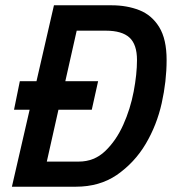

<svg xmlns="http://www.w3.org/2000/svg" viewBox="-20 -706 652 726"><path d="M267 0H25L92 -291H33L55 -399H118L184 -686H402Q460 -686 507 -667.5Q554 -649 582 -603.5Q610 -558 610 -479Q610 -399 591.5 -316Q573 -233 531 -162Q489 -91 421 -44Q356 0 267 0ZM278 -95Q336 -95 377.5 -134.5Q419 -174 446 -234Q473 -294 485.5 -360Q498 -426 498 -479Q498 -538 469.5 -564Q441 -590 380 -590H270L227 -399H351L327 -291H201L157 -95Z"/></svg>

Font: Storia Sans SemiBold
Style: Italic
Weight: 600
Italic angle: -13°
Designer: Campivisivi
Foundry: Accademia di Belle Arti di Urbino and students of MA course of Visual design
Version: Version 60.001;May 25, 2020;FontCreator 12.0.0.2522 64-bit